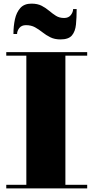

<svg xmlns="http://www.w3.org/2000/svg" viewBox="-20 -1037 514 1057"><path d="M14.5 0V-19.5H125V-730.5H14.5V-750H460V-730.5H340V-19.5H460V0ZM313 -820Q280.5 -820 257 -831.8Q233.5 -843.5 213.8 -859.2Q194 -875 172.8 -886.8Q151.5 -898.5 123 -898.5Q98.5 -898.5 86.2 -882.5Q74 -866.5 74 -850H54Q54 -892.5 62.2 -930.8Q70.5 -969 92 -993Q113.5 -1017 153 -1017Q187 -1017 209.8 -1005Q232.5 -993 250.8 -977.5Q269 -962 288 -950Q307 -938 333 -938Q357.5 -938 370 -954.2Q382.5 -970.5 382.5 -987H402Q402 -940 398.2 -902Q394.5 -864 376 -842Q357.5 -820 313 -820Z"/></svg>

Font: Bodoni Moda 11pt Black
Style: Regular
Weight: 900
Designer: Owen Earl
Foundry: indestructible type
Version: Version 2.004